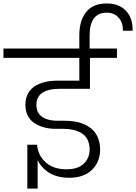

<svg xmlns="http://www.w3.org/2000/svg" viewBox="-60 -1023 792 1118"><path d="M159.2 75.2H99.1V-180.2H155.8Q161.6 -116.7 206.8 -76.9Q252 -37.1 327.1 -37.1Q394.5 -37.1 428.2 -70.3Q461.9 -103.5 461.9 -152.8Q461.9 -187 448.7 -211.4Q435.5 -235.8 412.6 -248.8Q389.6 -261.7 364 -267.3Q338.4 -272.9 308.1 -272.9H256.8Q222.7 -273.9 193.6 -282.2Q164.6 -290.5 140.1 -306.4Q115.7 -322.3 101.8 -349.6Q87.9 -377 87.9 -413.1Q87.9 -450.7 103.5 -479Q119.1 -507.3 145.8 -522.9Q172.4 -538.6 203.6 -545.9Q234.9 -553.2 271 -553.2H401.9V-686H-40V-740.2H401.9V-816.9Q401.9 -903.3 441.9 -953.1Q481.9 -1002.9 561 -1002.9Q633.3 -1002.9 673.8 -959.7Q714.4 -916.5 711.9 -844.2H655.8Q656.7 -890.6 631.1 -919.9Q605.5 -949.2 562 -949.2Q461.9 -949.2 461.9 -816.9V-740.2H621.1V-686H463.9V-505.9H289.1Q151.9 -505.9 151.9 -412.1Q151.9 -387.2 161.6 -368.9Q171.4 -350.6 189 -340.1Q206.5 -329.6 227.5 -324.7Q248.5 -319.8 273.9 -319.8H317.9Q349.6 -319.8 378.2 -314.9Q406.7 -310.1 433.6 -297.6Q460.4 -285.2 480 -266.6Q499.5 -248 511.2 -218.3Q522.9 -188.5 522.9 -150.9Q522.9 -80.1 475.3 -33.9Q427.7 12.2 341.8 12.2Q302.7 12.2 269.8 2.2Q236.8 -7.8 215.3 -24.2Q193.8 -40.5 180.2 -57.1Q166.5 -73.7 159.2 -90.8Z"/></svg>

Font: PoppinsZ Light
Style: Regular
Weight: 300
Designer: Ninad Kale (Devanagari), Jonny Pinhorn (Latin)
Foundry: Indian Type Foundry
Version: Version 3.002;FEAKit 1.0